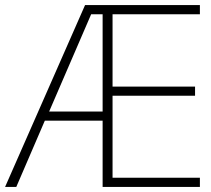

<svg xmlns="http://www.w3.org/2000/svg" viewBox="-21 -734 828 754"><path d="M764 0V-36H421V-358H745V-394H421V-678H764V-714H313L-1 0H43L155 -260H382V0ZM172 -296 337 -678H382V-296Z"/></svg>

Font: Noto Sans Tamil ExtraLight
Style: Regular
Weight: 200
Designer: Jelle Bosma - Monotype Design Team
Foundry: Monotype Imaging Inc.
Version: Version 2.004